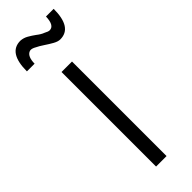

<svg xmlns="http://www.w3.org/2000/svg" viewBox="-246 -737 751 751"><g transform="rotate(-45 129.0 -362.0)"><path d="M187 -616.5Q174.5 -616.5 158.5 -625.5Q142.5 -634.5 127 -645Q109 -657 97 -662.5Q85 -669.5 76.5 -669.5Q72 -669.5 69 -668Q49 -659.5 48.5 -620.5H6Q6 -723.5 72.5 -723.5Q89.5 -722.5 104.2 -714Q119 -705.5 132 -696Q148.5 -683 161.5 -678.5Q175 -671 182.5 -671Q209 -671 210.5 -719.5H253Q253 -616.5 187 -616.5ZM158 0H100V-523H158Z"/></g></svg>

Font: Argentum Novus Light
Style: Regular
Weight: 300
Designer: Julieta Ulanovsky (font) & Cristiano Sobral (main changes)
Foundry: Julieta Ulanovsky (font) & Cristiano Sobral (main changes)
Version: Version 3.00;November 27, 2020;FontCreator 13.0.0.2655 64-bi